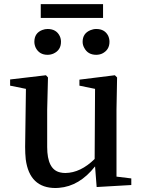

<svg xmlns="http://www.w3.org/2000/svg" viewBox="-20 -902 695 936"><path d="M382.8 -698.2Q382.8 -739.3 420.9 -754.9Q434.6 -760.7 449.2 -760.7Q491.2 -760.7 507.8 -726.6Q513.7 -712.9 513.7 -698.2Q513.7 -658.2 477.5 -640.6Q463.9 -634.8 449.2 -634.8Q408.2 -634.8 390.6 -668.9Q382.8 -682.6 382.8 -698.2ZM482.4 -881.8V-814.5H178.7V-881.8ZM211.9 -634.8Q171.9 -634.8 154.3 -668.9Q147.5 -683.6 147.5 -698.2Q147.5 -741.2 186.5 -755.9Q199.2 -760.7 211.9 -760.7Q254.9 -760.7 271.5 -725.6Q277.3 -712.9 277.3 -698.2Q277.3 -657.2 240.2 -640.6Q226.6 -634.8 211.9 -634.8ZM547.9 -41 620.1 -32.2V0L451.2 9.8L443.4 -90.8Q367.2 5.9 267.6 13.7Q258.8 14.6 251 14.6Q124 14.6 105.5 -125Q102.5 -153.3 102.5 -185.5L106.4 -468.8L29.3 -484.4V-514.6L204.1 -535.2L213.9 -524.4L210 -367.2V-185.5Q210 -75.2 273.4 -61.5Q285.2 -58.6 298.8 -58.6Q373 -59.6 441.4 -127L443.4 -468.8L367.2 -484.4V-513.7L540 -535.2L550.8 -524.4L547.9 -367.2Z"/></svg>

Font: GenYoMin JP SemiBold
Style: Regular
Weight: 600
Version: Version 1.001;PS 1;hotconv 16.6.51;makeotf.lib2.5.65220 DEVE